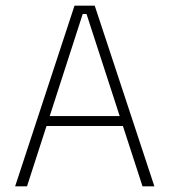

<svg xmlns="http://www.w3.org/2000/svg" viewBox="-20 -659 600 679"><path d="M33.5 0 243.5 -639H315L526 0H484L286 -609.5H272.5L75.5 0ZM133 -213.5V-248.5H426V-213.5Z"/></svg>

Font: Anek Bangla Medium ExtraLight
Style: Regular
Weight: 250
Version: Version 1.003